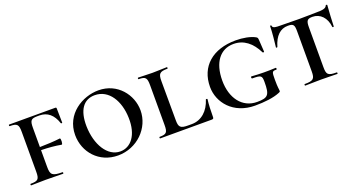

<svg xmlns="http://www.w3.org/2000/svg" viewBox="-37 -937 2586 1389"><g transform="rotate(-20 1256.0 -242.5)"><path d="M396 -460C396 -465 394 -468 387 -468H32C28 -468 28 -456 32 -456C90 -456 100 -444 100 -387V-81C100 -23 90 -12 32 -12C28 -12 28 0 32 0C64 0 102 -2 143 -2C193 -2 240 0 278 0C282 0 282 -12 278 -12C199 -12 186 -25 186 -85V-215C242 -214 290 -210 340 -201C349 -199 352 -249 342 -248C291 -242 242 -240 186 -239V-386C186 -443 195 -455 246 -455H260C322 -455 364 -419 387 -350C388 -346 398 -346 398 -350C398 -375 396 -427 396 -460Z M698 12C845 12 961 -104 961 -240C961 -359 870 -480 723 -480C600 -480 455 -395 455 -233C455 -101 552 12 698 12ZM723 -10C625 -10 557 -122 554 -265C552 -389 600 -456 686 -456C795 -456 859 -348 862 -218C866 -86 805 -10 723 -10Z M1175 -386C1175 -443 1186 -456 1247 -456C1250 -456 1250 -468 1247 -468C1217 -468 1178 -465 1135 -465C1094 -465 1056 -468 1025 -468C1021 -468 1021 -456 1025 -456C1078 -456 1088 -444 1088 -387V-81C1088 -23 1078 -12 1025 -12C1021 -12 1021 0 1025 0H1422C1434 0 1437 -4 1437 -15C1437 -58 1439 -115 1444 -150C1444 -154 1433 -155 1432 -152C1407 -71 1350 -19 1275 -19H1246C1187 -19 1176 -33 1176 -85Z M1491 -226C1491 -384 1603 -480 1780 -480C1835 -480 1892 -470 1929 -449C1941 -441 1938 -437 1940 -427L1946 -333C1946 -330 1936 -327 1934 -332C1893 -415 1834 -461 1756 -461C1655 -461 1590 -380 1590 -239C1590 -104 1661 -8 1775 -8C1860 -8 1874 -26 1874 -126C1874 -175 1867 -180 1800 -180C1792 -180 1792 -196 1799 -196C1868 -191 1919 -191 1984 -194C1990 -194 1991 -180 1984 -180C1952 -181 1950 -175 1950 -116C1950 -49 1955 -44 1955 -28C1955 -20 1952 -20 1943 -16C1896 4 1825 12 1752 12C1585 12 1491 -106 1491 -226Z M2171 -450C2214 -450 2221 -439 2221 -389V-81C2221 -23 2209 -12 2142 -12C2138 -12 2138 0 2142 0C2176 0 2219 -2 2265 -2C2314 -2 2355 0 2389 0C2393 0 2393 -12 2389 -12C2321 -12 2311 -23 2311 -81V-387C2311 -436 2319 -450 2360 -450C2419 -450 2464 -405 2471 -332C2471 -328 2482 -328 2482 -332C2482 -359 2488 -457 2491 -494C2491 -498 2480 -498 2479 -494C2472 -473 2444 -470 2398 -470C2364 -470 2328 -468 2265 -468C2210 -468 2157 -469 2114 -470C2095 -470 2061 -470 2061 -490C2061 -497 2050 -496 2050 -490C2050 -451 2041 -362 2037 -332C2037 -328 2047 -328 2048 -332C2071 -411 2113 -450 2171 -450Z"/></g></svg>

Font: Cormorant SC Semi
Style: Regular
Weight: 600
Designer: Christian Thalmann (Catharsis Fonts)
Version: Version 1.000;PS 001.000;hotconv 1.0.70;makeotf.lib2.5.58329